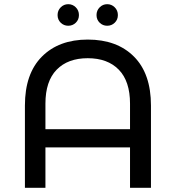

<svg xmlns="http://www.w3.org/2000/svg" viewBox="-20 -897 840 917"><path d="M620 -626.5C566 -680.8 492.3 -708 399 -708C307 -708 234 -680.8 180 -626.5C126 -572.2 99 -494.3 99 -393V0H197V-193H601V0H701V-393C701 -494.3 674 -572.2 620 -626.5ZM601 -280H197V-402C197 -473.3 214.8 -527.3 250.5 -564C286.2 -600.7 335.7 -619 399 -619C462.3 -619 511.8 -600.7 547.5 -564C583.2 -527.3 601 -473.3 601 -402ZM270 -788.5C280 -778.8 292 -774 306 -774C320 -774 332 -778.8 342 -788.5C352 -798.2 357 -810.3 357 -825C357 -839.7 352 -852 342 -862C332 -872 320 -877 306 -877C292 -877 280 -872 270 -862C260 -852 255 -839.7 255 -825C255 -810.3 260 -798.2 270 -788.5ZM456 -788.5C466 -778.8 478 -774 492 -774C506 -774 518 -778.8 528 -788.5C538 -798.2 543 -810.3 543 -825C543 -839.7 538 -852 528 -862C518 -872 506 -877 492 -877C478 -877 466 -872 456 -862C446 -852 441 -839.7 441 -825C441 -810.3 446 -798.2 456 -788.5Z"/></svg>

Font: ICO Headline
Style: Regular
Weight: 500
Designer: Julieta Ulanovsky
Foundry: Julieta Ulanovsky
Version: Version 7.200